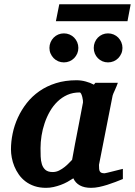

<svg xmlns="http://www.w3.org/2000/svg" viewBox="-20 -882 642 914"><path d="M375 -394Q375.5 -396 374.8 -403.8Q374 -411.6 371.8 -420.2Q369.6 -428.7 366.5 -435.3Q363.3 -441.9 358.9 -441.9Q326.7 -441.9 300.5 -430.2Q274.4 -418.5 253.7 -398.4Q232.9 -378.4 217.8 -352.1Q202.6 -325.7 192.6 -296.1Q182.6 -266.6 177.7 -235.8Q172.9 -205.1 172.9 -176.8Q172.9 -156.7 173.6 -136.7Q174.3 -116.7 179.4 -100.1Q184.6 -83.5 196.5 -73.2Q208.5 -63 231 -63Q247.1 -63 261.5 -70.3Q275.9 -77.6 287.8 -87.2Q299.8 -96.7 308.8 -106.4Q317.9 -116.2 323.2 -121.1Q326.7 -141.1 328.9 -152.1Q331.1 -163.1 332.8 -173.1Q334.5 -183.1 336.9 -195.8Q339.4 -208.5 344 -232.2Q348.6 -255.9 356 -294.2Q363.3 -332.5 375 -394ZM564.9 -29.8Q547.9 -22.9 529.1 -15.6Q510.3 -8.3 490.7 -2.2Q471.2 3.9 451.7 8.1Q432.1 12.2 413.1 12.2Q381.3 12.2 360.1 0.5Q338.9 -11.2 329.1 -33.2Q315.9 -24.4 300.8 -16.1Q285.6 -7.8 269 -1.7Q252.4 4.4 234.9 8.3Q217.3 12.2 199.2 12.2Q168.5 12.2 144 3.9Q119.6 -4.4 101.1 -18.6Q82.5 -32.7 69.6 -51.3Q56.6 -69.8 48.3 -90.1Q40 -110.4 36.1 -131.3Q32.2 -152.3 32.2 -170.9Q32.2 -208 40.3 -246.8Q48.3 -285.6 65.2 -322.3Q82 -358.9 107.4 -391.4Q132.8 -423.8 167.5 -448Q202.1 -472.2 246.3 -486.1Q290.5 -500 344.2 -500Q366.2 -500 387.9 -494.1Q409.7 -488.3 426.8 -479L434.1 -487.8H541Q538.6 -480.5 534.7 -471.2Q530.8 -461.9 526.9 -453.1Q522.9 -444.3 519.8 -437.3Q516.6 -430.2 516.1 -426.8L451.2 -97.2Q451.2 -85.9 451.9 -78.1Q452.6 -70.3 455.6 -65.7Q458.5 -61 463.9 -59.1Q469.2 -57.1 478 -57.1Q480 -57.1 492.4 -60.1Q504.9 -63 519.8 -66.9Q534.7 -70.8 547.9 -74Q561 -77.1 564.9 -78.1ZM353 -653.8Q353 -639.6 347.7 -627.2Q342.3 -614.7 333 -605.2Q323.7 -595.7 311 -590.3Q298.3 -585 284.2 -585Q270 -585 257.3 -590.3Q244.6 -595.7 235.4 -605.2Q226.1 -614.7 220.7 -627.2Q215.3 -639.6 215.3 -653.8Q215.3 -668 220.7 -680.7Q226.1 -693.4 235.4 -702.9Q244.6 -712.4 257.3 -717.8Q270 -723.1 284.2 -723.1Q298.3 -723.1 311 -717.8Q323.7 -712.4 333 -702.9Q342.3 -693.4 347.7 -680.7Q353 -668 353 -653.8ZM563 -653.8Q563 -639.6 557.6 -627.2Q552.2 -614.7 543 -605.2Q533.7 -595.7 521 -590.3Q508.3 -585 494.1 -585Q480 -585 467.5 -590.3Q455.1 -595.7 445.8 -605.2Q436.5 -614.7 431.4 -627.2Q426.3 -639.6 426.3 -653.8Q426.3 -668 431.4 -680.7Q436.5 -693.4 445.8 -702.9Q455.1 -712.4 467.5 -717.8Q480 -723.1 494.1 -723.1Q508.3 -723.1 521 -717.8Q533.7 -712.4 543 -702.9Q552.2 -693.4 557.6 -680.7Q563 -668 563 -653.8ZM586.9 -781.2H246.1L262.2 -861.8H602.1Z"/></svg>

Font: Charis SIL Afr
Style: Bold Italic
Weight: 700
Italic angle: -11°
Foundry: SIL International
Version: Version 5.000